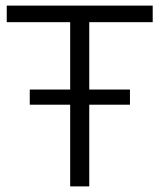

<svg xmlns="http://www.w3.org/2000/svg" viewBox="-20 -664 568 684"><path d="M230 -585H4V-644H524V-585H298V0H230ZM86 -345H443V-291H86Z"/></svg>

Font: Montserrat Ace
Style: Regular
Weight: 400
Designer: Julieta Ulanovsky
Foundry: Julieta Ulanovsky
Version: Version 1